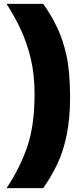

<svg xmlns="http://www.w3.org/2000/svg" viewBox="-20 -860 420 1000"><path d="M205 120H14Q83 17 121.5 -94.5Q160 -206 160 -370Q160 -471 140.5 -553.5Q121 -636 88 -706.5Q55 -777 14 -840H205Q244 -786 275.5 -721.5Q307 -657 326 -572Q345 -487 345 -350Q345 -145 277 -2Q245 63 205 120Z"/></svg>

Font: Tanohe Sans Black
Style: Regular
Weight: 900
Designer: Village Type and Design LLC & Cristiano Sobral
Foundry: Cooper Hewitt Smithsonian Design Museum
Version: Version 1.00;March 11, 2020;FontCreator 12.0.0.2522 64-bit; 